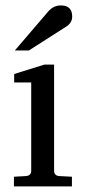

<svg xmlns="http://www.w3.org/2000/svg" viewBox="-20 -699 313 700"><path d="M243.2 -638.7Q243.2 -616.2 222.2 -602.5L85.4 -515.1H34.2L153.8 -654.8Q173.8 -679.2 201.7 -679.2Q243.2 -679.2 243.2 -638.7ZM242.2 -19.5H30.8V-54.7L74.7 -57.1Q93.8 -58.6 93.8 -77.1V-398.4H31.7V-429.2L141.6 -463.4H177.2V-77.1Q177.2 -58.6 195.8 -57.1L242.2 -54.7Z"/></svg>

Font: Annapurna SIL
Style: Regular
Weight: 400
Designer: Peter Martin, Annie Olsen
Foundry: SIL International
Version: Version 2.000